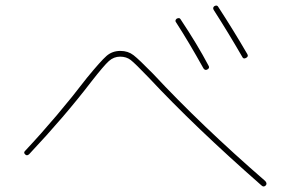

<svg xmlns="http://www.w3.org/2000/svg" viewBox="-20 -762 1040 686"><path d="M707 -517.6Q654.3 -612.3 609.4 -681.6Q603.5 -688.5 611.3 -695.3Q615.2 -697.3 619.1 -697.3Q623 -697.3 625 -693.4Q685.5 -602.5 724.6 -528.3Q730.5 -519.5 721.7 -514.2Q712.9 -508.8 707 -517.6ZM845.7 -558.6Q794.9 -646.5 744.1 -725.6Q738.3 -734.4 746.1 -740.2Q755.9 -745.1 759.8 -737.3Q814.5 -653.3 863.3 -569.3Q869.1 -560.5 859.4 -555.2Q849.6 -549.8 845.7 -558.6ZM84 -210.9Q76.2 -204.1 70.3 -210Q62.5 -216.8 70.3 -223.6Q185.5 -346.7 291 -484.4Q339.8 -543.9 360.4 -562Q380.9 -580.1 410.2 -580.1Q437.5 -580.1 457 -564.9Q476.6 -549.8 527.3 -498Q699.2 -313.5 927.7 -115.2Q935.5 -106.4 929.7 -99.6Q921.9 -91.8 914.1 -99.6Q675.8 -308.6 511.7 -484.4Q462.9 -535.2 447.3 -547.4Q431.6 -559.6 409.2 -559.6Q386.7 -559.6 369.1 -543.9Q351.6 -528.3 306.6 -470.7Q210.9 -345.7 84 -210.9Z"/></svg>

Font: Rounded-L Mgen+ 2m thin
Style: Regular
Weight: 100
Designer: [Source Han Sans]
Ryoko NISHIZUKA  (kana & ideographs); Paul D. Hunt (Latin, Greek & Cyrillic); Wenlong ZHANG  (bopomofo
Version: Version 1.059.20150602